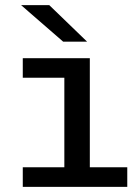

<svg xmlns="http://www.w3.org/2000/svg" viewBox="-20 -726 540 746"><path d="M68.5 0V-76H230V-424H68.5V-500H329V-76H474.5V0ZM225.5 -564 62 -706H171.5L318.5 -564Z"/></svg>

Font: Trispace Thin
Style: Regular
Weight: 400
Version: Version 1.210